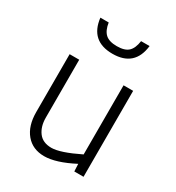

<svg xmlns="http://www.w3.org/2000/svg" viewBox="-171 -805 842 919"><g transform="rotate(30 250.0 -345.5)"><path d="M374 0 372 -41Q276 9 212 9Q148 9 111 -35Q74 -79 74 -155V-475H127V-155Q127 -106 150.5 -74.5Q174 -43 222 -43Q270 -43 372 -93V-475H425V0ZM114 -700H160Q166 -659 186.5 -640Q207 -621 250 -621Q293 -621 313 -639.5Q333 -658 339 -700H386Q372 -579 250 -579Q128 -579 114 -700Z"/></g></svg>

Font: Lekton
Style: Regular
Weight: 400
Designer: Paolo Mazzetti, Luciano Perondi, Raffaele Flato, Elena Papassissa, Emilio Macchia, Michela Povoleri, Tobias Seemiller, R
Version: Version 34.000